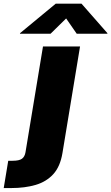

<svg xmlns="http://www.w3.org/2000/svg" viewBox="-133 -792 589 1017"><path d="M94.7 -545.9H291L197.8 18.6Q186 90.3 149.2 130.6Q112.3 170.9 55.4 187.5Q-1.5 204.1 -73.2 204.1H-113.3L-89.4 59.6H-66.9Q-31.2 59.6 -16.6 48.8Q-2 38.1 2 14.6ZM134.8 -613.3H-27.3L-26.9 -616.2L162.1 -772.5H298.8L436 -616.2L435.5 -613.3H273.4L217.3 -694.3Z"/></svg>

Font: Inter Black
Style: Italic
Weight: 900
Italic angle: -9.39999°
Designer: Rasmus Andersson
Foundry: rsms
Version: Version 4.000;git-a52131595